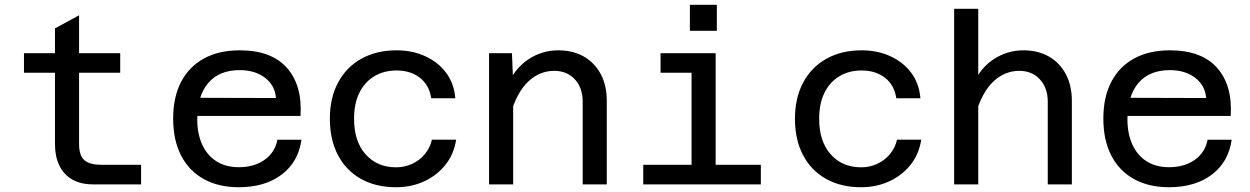

<svg xmlns="http://www.w3.org/2000/svg" viewBox="-20 -773 5240 805"><path d="M370 0Q318.5 0 282.8 -20.5Q247 -41 228.8 -79Q210.5 -117 210.5 -168V-654L311.5 -709V-168Q311.5 -143.5 318.5 -123.8Q325.5 -104 346.2 -93Q367 -82 406.5 -82H571.5V0ZM80.5 -468V-550H484V-468Z M981 12Q896 12 834 -22.5Q772 -57 739 -121.5Q706 -186 706 -276Q706 -366 739.5 -430Q773 -494 835.5 -528Q898 -562 985 -562Q1118 -562 1183 -488.5Q1248 -415 1240 -287H786L787 -363L1137 -362Q1133 -415 1091 -447Q1049 -479 985 -479Q899 -479 853 -425Q807 -371 807 -272Q807 -213 827.5 -167.5Q848 -122 887 -97Q926 -72 981 -72Q1046 -72 1089.5 -103Q1133 -134 1143 -187H1244Q1231 -94 1161 -41Q1091 12 981 12Z M1640.5 12Q1555.5 12 1493 -23.2Q1430.5 -58.5 1396.8 -123Q1363 -187.5 1363 -275Q1363 -363.5 1398 -428Q1433 -492.5 1495.8 -527.2Q1558.5 -562 1642.5 -562Q1709.5 -562 1763.2 -537.2Q1817 -512.5 1850.5 -467.8Q1884 -423 1889 -361H1788Q1779.5 -417 1740.2 -447.2Q1701 -477.5 1642.5 -477.5Q1589 -477.5 1548.8 -453Q1508.5 -428.5 1486.5 -383.5Q1464.5 -338.5 1464.5 -275Q1464.5 -180 1513 -125.8Q1561.5 -71.5 1640.5 -71.5Q1676.5 -71.5 1707.5 -85.8Q1738.5 -100 1760.8 -126.2Q1783 -152.5 1791 -187.5H1892.5Q1883 -126 1847.2 -81.5Q1811.5 -37 1758 -12.5Q1704.5 12 1640.5 12Z M2423 0V-346.5Q2423 -405 2390 -440.5Q2357 -476 2303.5 -476Q2243 -476 2195.2 -431.5Q2147.5 -387 2120 -293L2103.5 -406Q2135 -483.5 2193.2 -522.8Q2251.5 -562 2320.5 -562Q2383 -562 2428.5 -535.5Q2474 -509 2499 -461.8Q2524 -414.5 2524 -351V0ZM2030.5 0V-550H2126.5L2131.5 -426V0Z M2879.5 0V-550H2980.5V0ZM2677 0V-82H3170V0ZM2749.5 -468V-550H2930V-468ZM2872.5 -644V-753H2985.5V-644Z M3590.5 12Q3505.5 12 3443 -23.2Q3380.5 -58.5 3346.8 -123Q3313 -187.5 3313 -275Q3313 -363.5 3348 -428Q3383 -492.5 3445.8 -527.2Q3508.5 -562 3592.5 -562Q3659.5 -562 3713.2 -537.2Q3767 -512.5 3800.5 -467.8Q3834 -423 3839 -361H3738Q3729.5 -417 3690.2 -447.2Q3651 -477.5 3592.5 -477.5Q3539 -477.5 3498.8 -453Q3458.5 -428.5 3436.5 -383.5Q3414.5 -338.5 3414.5 -275Q3414.5 -180 3463 -125.8Q3511.5 -71.5 3590.5 -71.5Q3626.5 -71.5 3657.5 -85.8Q3688.5 -100 3710.8 -126.2Q3733 -152.5 3741 -187.5H3842.5Q3833 -126 3797.2 -81.5Q3761.5 -37 3708 -12.5Q3654.5 12 3590.5 12Z M4373 0V-345.5Q4373 -404.5 4340 -440.2Q4307 -476 4253.5 -476Q4193 -476 4145.2 -431.5Q4097.5 -387 4070 -293L4053.5 -405Q4085 -483.5 4143.2 -522.8Q4201.5 -562 4270.5 -562Q4333 -562 4378.5 -535.5Q4424 -509 4449 -461.5Q4474 -414 4474 -350V0ZM3980.5 0V-736H4081.5V0Z M4881 12Q4796 12 4734 -22.5Q4672 -57 4639 -121.5Q4606 -186 4606 -276Q4606 -366 4639.5 -430Q4673 -494 4735.5 -528Q4798 -562 4885 -562Q5018 -562 5083 -488.5Q5148 -415 5140 -287H4686L4687 -363L5037 -362Q5033 -415 4991 -447Q4949 -479 4885 -479Q4799 -479 4753 -425Q4707 -371 4707 -272Q4707 -213 4727.5 -167.5Q4748 -122 4787 -97Q4826 -72 4881 -72Q4946 -72 4989.5 -103Q5033 -134 5043 -187H5144Q5131 -94 5061 -41Q4991 12 4881 12Z"/></svg>

Font: Azeret Mono Thin
Style: Regular
Weight: 100
Designer: Martin Vácha
Foundry: Displaay
Version: Version 1.002